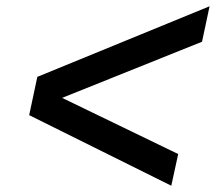

<svg xmlns="http://www.w3.org/2000/svg" viewBox="-20 -608 700 612"><path d="M73 -241 99 -363 648 -588 624 -475 178 -296 548 -117 526 -16Z"/></svg>

Font: Application Medium
Style: Italic
Weight: 500
Italic angle: -12°
Designer: Wei Huang
Foundry: Wei Huang
Version: Version 0.012